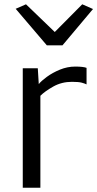

<svg xmlns="http://www.w3.org/2000/svg" viewBox="-20 -874 453 894"><path d="M86 0V-556H156L160.5 -482.5Q172 -497 198.2 -516.2Q224.5 -535.5 259.2 -549.8Q294 -564 330 -564Q368 -564 383 -558V-481Q375.5 -485 360.8 -489Q346 -493 315 -493Q267 -493 228 -471Q189 -449 168 -428V0ZM53 -833 101 -854 235 -725 363 -854 413 -832 271 -663H198Z"/></svg>

Font: Merriweather Sans Light
Style: Regular
Weight: 300
Designer: Eben Sorkin
Foundry: Eben Sorkin
Version: Version 2.001; ttfautohint (v1.8.3)